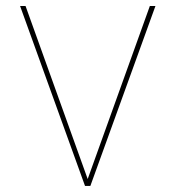

<svg xmlns="http://www.w3.org/2000/svg" viewBox="-20 -615 581 635"><path d="M475.6 -595.2 270 -22.9 64.5 -595.2H46.4L261.2 0H278.8L494.1 -595.2Z"/></svg>

Font: Now Thin
Style: Regular
Weight: 100
Designer: Alfredo Marco Pradil
Foundry: Alfredo Marco Pradil
Version: Version 1.200;hotconv 1.0.109;makeotfexe 2.5.65596